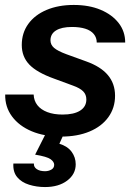

<svg xmlns="http://www.w3.org/2000/svg" viewBox="-20 -540 532 776"><path d="M228 12Q159 12 108 -9.5Q57 -31 28.5 -69.5Q0 -108 1 -158H116Q117 -133 131 -115Q145 -97 171 -87Q197 -77 233 -77Q279 -77 304 -93Q329 -109 329 -138Q329 -158 316 -171Q303 -184 275 -194L199 -222Q129 -247 98.5 -279Q68 -311 68 -358Q68 -407 94.5 -443.5Q121 -480 168.5 -500Q216 -520 278 -520Q340 -520 386.5 -500.5Q433 -481 459.5 -447Q486 -413 486 -368H371Q371 -388 359 -402.5Q347 -417 324.5 -424Q302 -431 271 -431Q229 -431 206.5 -417Q184 -403 184 -377Q184 -359 198.5 -346.5Q213 -334 248 -321L328 -292Q387 -271 416 -236.5Q445 -202 445 -153Q445 -104 418 -66.5Q391 -29 342 -8.5Q293 12 228 12ZM162 216Q128 216 97.5 206.5Q67 197 49.5 176Q32 155 34 121H117Q116 135 128.5 143.5Q141 152 162 152Q176 152 187.5 145.5Q199 139 199 126Q199 114 184.5 103.5Q170 93 122 85L171 -12H244L220 41Q253 51 269.5 73.5Q286 96 286 124Q286 164 251.5 190Q217 216 162 216Z"/></svg>

Font: Instrument Sans SemiBold
Style: Italic
Weight: 600
Italic angle: -13°
Designer: Rodrigo Fuenzalida
Foundry: fragTYPE
Version: Version 1.000;gftools[0.9.28]